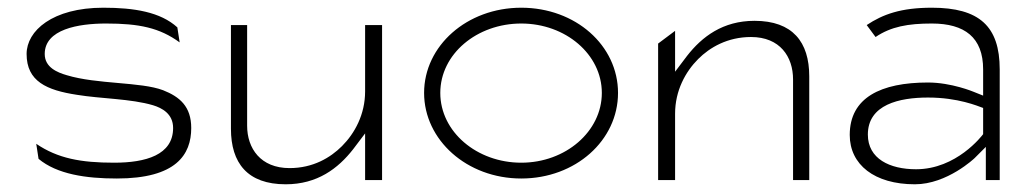

<svg xmlns="http://www.w3.org/2000/svg" viewBox="-20 -482 2668 498"><path d="M49 -342C49 -271 101 -248 180 -236C240 -226 320 -226 377 -209C400 -202 429 -187 429 -150C429 -80 358 -60 276 -60C190 -60 130 -71 74 -109L80 -70C128 -30 203 -19 283 -19C437 -19 476 -81 476 -150C476 -206 446 -231 403 -248C345 -270 232 -263 153 -287C129 -294 96 -307 96 -342C96 -406 183 -421 255 -421C341 -421 394 -410 446 -372L440 -411C396 -451 328 -462 248 -462C116 -462 49 -402 49 -342Z M579 -148C579 -59 622 -4 721 -4C803 -4 857 -45 896 -95L927 -136V-15H971V-417H927V-245C927 -185 900 -136 867 -103C837 -73 792 -46 731 -46C656 -46 621 -97 621 -156V-417H579Z M1080 -241C1080 -119 1191 -19 1332 -19C1473 -19 1583 -118 1583 -241C1583 -364 1473 -462 1332 -462C1191 -462 1080 -363 1080 -241ZM1122 -241C1122 -342 1217 -421 1332 -421C1447 -421 1541 -341 1541 -241C1541 -141 1447 -60 1332 -60C1217 -60 1122 -140 1122 -241Z M1687 -15H1731V-187C1731 -247 1758 -296 1791 -329C1821 -359 1867 -386 1928 -386C2003 -386 2037 -335 2037 -276V-15H2079V-284C2079 -373 2036 -428 1937 -428C1855 -428 1801 -387 1762 -337L1731 -296V-402L1687 -369Z M2184 -132C2184 -55 2248 -4 2353 -4C2437 -4 2508 -72 2508 -72L2537 -101V-15H2573V-302C2573 -414 2520 -462 2397 -462C2317 -462 2270 -445 2228 -417L2251 -386C2291 -413 2335 -421 2397 -421C2482 -421 2530 -385 2530 -302V-234L2505 -244C2505 -244 2448 -268 2387 -268C2265 -268 2184 -229 2184 -132ZM2231 -133C2231 -211 2313 -229 2387 -229C2465 -229 2516 -207 2530 -202V-134C2527 -130 2461 -43 2356 -43C2288 -43 2231 -70 2231 -133Z"/></svg>

Font: Charger Sport
Style: HLExt
Weight: 100
Designer: Jasper
Foundry: Cannot Into Space Fonts
Version: Version 1.1